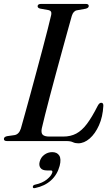

<svg xmlns="http://www.w3.org/2000/svg" viewBox="-20 -720 572 980"><path d="M320 0H16Q-1 0 0 -11.5Q0.5 -21.5 16 -25L54.5 -30.5Q77 -34.5 86.5 -64Q94.5 -91.5 107.2 -137.8Q120 -184 135.5 -240.5Q151 -297 167 -357Q183 -417 198 -473Q213 -529 224.2 -573.8Q235.5 -618.5 241.5 -644.5Q245.5 -665 227.5 -668.5L185.5 -676Q172 -679 172 -688Q172 -700 190 -700H418Q433 -700 433 -689.5Q433 -679.5 417.5 -675.5L373 -667.5Q354.5 -664.5 346.5 -639Q338.5 -611 325.8 -564.8Q313 -518.5 297.5 -462Q282 -405.5 266 -346.5Q250 -287.5 235.5 -232.5Q221 -177.5 210 -133.8Q199 -90 193.5 -65.5Q188.5 -42 197.8 -32.5Q207 -23 232 -23H303Q340.5 -23 369.2 -38.2Q398 -53.5 423.8 -87.8Q449.5 -122 478 -178.5Q486.5 -195.5 496.5 -195.5Q508 -195.5 507.5 -180Q504.5 -123.5 485.2 -80.5Q466 -37.5 437.8 -13Q409.5 11.5 379 11.5Q364 11.5 352 5.8Q340 0 320 0ZM220.5 150Q195.5 150 186.5 137Q177.5 124 182.5 105.5Q188 83.5 206 70Q224 56.5 246.5 56.5Q271.5 56.5 282.5 74Q293.5 91.5 284.5 126.5Q272.5 171.5 240.5 200.5Q208.5 229.5 160.5 239.5Q147.5 243 147.5 234Q147.5 225 159 222.5Q196.5 214.5 219.5 195.8Q242.5 177 247 160Q249.5 150 239.5 150Z"/></svg>

Font: Fraunces 72pt
Style: Italic
Weight: 400
Italic angle: -16°
Version: Version 1.000;[b76b70a41]